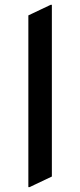

<svg xmlns="http://www.w3.org/2000/svg" viewBox="-20 -767 333 797"><path d="M97.7 9.8V-703.1L190.4 -747.1H195.3V-34.2L102.5 9.8Z"/></svg>

Font: Nova Square
Style: Book
Weight: 400
Designer: Wojciech Kalinowski "wmk69" (wmk69@o2.pl)
Foundry: Wojciech Kalinowski "wmk69" (wmk69@o2.pl)
Version: Version 3.1.0; 2021-05-23